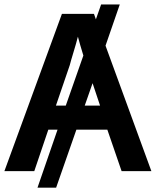

<svg xmlns="http://www.w3.org/2000/svg" viewBox="-20 -780 711 875"><path d="M669.9 0 460.9 -571.8 525.9 -759.8H440.9L417 -691.9L408.2 -716.8H262.2L0 0H136.2L200.2 -189H242.2L150.9 75.2H235.8L328.1 -189H469.2L534.2 0ZM297.9 -482.9C303.2 -505.9 325.7 -574.2 335 -612.8C340.3 -591.8 350.6 -557.6 359.9 -526.9L279.8 -298.8H234.9ZM366.2 -298.8 401.9 -400.9 436 -298.8Z"/></svg>

Font: Noto Reveo Sans
Style: Regular
Weight: 600
Designer: Monotype Design Team
Foundry: Monotype Imaging Inc.
Version: Version 2.007